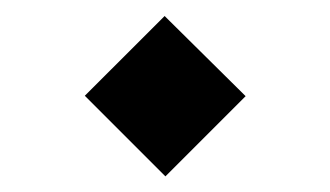

<svg xmlns="http://www.w3.org/2000/svg" viewBox="-20 -360 416 242"><path d="M188.5 -137.7 86.9 -239.3 187.5 -339.8 289.6 -238.8Z"/></svg>

Font: Vazirmatn RD
Style: Regular
Weight: 400
Designer: Saber Rastikerdar
Foundry: Saber Rastikerdar
Version: Version 32.102